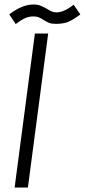

<svg xmlns="http://www.w3.org/2000/svg" viewBox="-20 -833 377 853"><path d="M135 -684H194L104 0H45ZM128 -813Q147 -813 159.5 -808Q172 -803 190 -793Q202 -785 211 -781.5Q220 -778 231 -778Q264 -778 307 -812L337 -769Q306 -746 284.5 -736.5Q263 -727 228 -727Q209 -727 198 -731.5Q187 -736 174 -744Q162 -752 152.5 -756Q143 -760 128 -760Q110 -760 93 -753Q76 -746 50 -726L21 -769Q78 -813 128 -813Z"/></svg>

Font: Bellota
Style: Italic
Weight: 400
Italic angle: -7.5°
Designer: Kemie Guaida
Foundry: Kemie Guaida
Version: Version 4.001